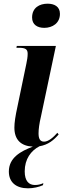

<svg xmlns="http://www.w3.org/2000/svg" viewBox="-20 -785 358 1041"><path d="M220 -634C264 -634 305 -659 305 -710C305 -750 274 -765 238 -765C195 -765 154 -744 154 -690C154 -651 183 -634 220 -634ZM132 236C161 236 191 229 213 219L215 208C199 215 186 218 169 218C137 218 114 197 114 144C114 77 148 32 194 8C242 0 272 -26 298 -56L291 -65C270 -41 243 -17 219 -17C196 -17 189 -35 189 -62C189 -84 193 -115 202 -153L283 -536H71L69 -526H81C120 -526 130 -517 130 -493C130 -477 127 -459 123 -440L75 -209C63 -154 58 -120 58 -93C58 -27 94 7 158 10C92 35 28 70 28 145C28 203 67 236 132 236Z"/></svg>

Font: Noto Serif Display Condensed
Style: Bold Italic
Weight: 700
Width: 3
Italic angle: -12°
Designer: Monotype Design Team
Foundry: Monotype Imaging Inc.
Version: Version 2.009